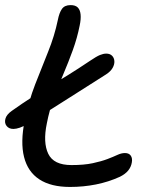

<svg xmlns="http://www.w3.org/2000/svg" viewBox="-24 -731 598 760"><path d="M29.2 -220.6Q11.6 -220.6 2.3 -232.2Q-7 -243.8 -2.7 -260.6Q1.6 -277.4 23 -292.4Q66.4 -323.2 102.1 -346Q137.8 -368.8 172.3 -389.4Q206.8 -410 245.2 -433.8Q283.6 -457.6 331.6 -489.8Q357.8 -507.6 371.5 -513.2Q385.2 -518.8 396.6 -518.8Q411 -518.8 419.4 -510.6Q427.8 -502.4 428.7 -489.2Q429.6 -476 421.8 -462.2Q414 -448.4 396.6 -437Q319.4 -388 267.4 -354.9Q215.4 -321.8 181.8 -300.6Q148.2 -279.4 126.4 -265.9Q104.6 -252.4 87 -241.6Q69.4 -230.6 54.5 -225.6Q39.6 -220.6 29.2 -220.6ZM253.2 9Q177.4 9 131.7 -21Q86 -51 71.2 -109.5Q56.4 -168 73.6 -253Q89.4 -330.6 115.3 -397.2Q141.2 -463.8 166.5 -526.2Q191.8 -588.6 205 -652.2Q210.4 -680 221 -695.4Q231.6 -710.8 255.4 -710.8Q274.4 -710.8 283.8 -701.4Q293.2 -692 295 -673.7Q296.8 -655.4 291.4 -630Q281.6 -580.6 264.3 -532.9Q247 -485.2 226.8 -437.7Q206.6 -390.2 188.9 -342Q171.2 -293.8 161.4 -242.6Q145.6 -167 167 -122.3Q188.4 -77.6 258.8 -77.6Q308.8 -77.6 343.2 -85Q377.6 -92.4 401.2 -101.4Q424.8 -110.4 440.6 -117.8Q456.4 -125.2 470.6 -125.2Q486.6 -125.2 493.7 -114.8Q500.8 -104.4 497.8 -88Q495 -70.4 483.6 -56.2Q472.2 -42 450.4 -31.2Q405.6 -10.8 356 -0.9Q306.4 9 253.2 9Z"/></svg>

Font: Shantell Sans Light
Style: Italic
Weight: 300
Italic angle: -11°
Designer: Stephen Nixon, Anya Danilova, Shantell Martin
Foundry: Arrow Type
Version: Version 1.008;[ac192a2d6]